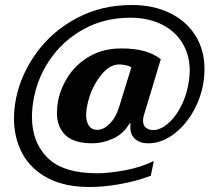

<svg xmlns="http://www.w3.org/2000/svg" viewBox="-20 -691 846 769"><path d="M36 -217Q36 -253 44 -296Q64 -394 126.5 -480Q189 -566 287.5 -618.5Q386 -671 508 -671Q594 -671 660 -639Q726 -607 762.5 -549Q799 -491 799 -414Q799 -379 792 -345Q779 -284 746.5 -232Q714 -180 668.5 -148.5Q623 -117 573 -117Q541 -117 521.5 -134Q502 -151 502 -182Q502 -192 503 -197H499Q475 -155 433 -136Q391 -117 351 -117Q276 -117 242 -150Q208 -183 208 -239Q208 -261 213 -289Q224 -342 256 -389.5Q288 -437 341.5 -467Q395 -497 467 -497Q517 -497 555.5 -487Q594 -477 624 -454L555 -225L554 -219Q553 -215 553 -207Q553 -188 565 -179Q577 -170 593 -170Q620 -170 649 -193Q678 -216 700.5 -256.5Q723 -297 733 -346Q740 -383 740 -407Q740 -470 711 -518Q682 -566 628 -593Q574 -620 502 -620Q400 -620 318.5 -576Q237 -532 185.5 -460Q134 -388 117 -305Q108 -263 108 -223Q108 -121 170.5 -59Q233 3 370 3Q415 3 478.5 -8.5Q542 -20 596 -46L584 13Q525 35 460 46.5Q395 58 340 58Q238 58 170 21.5Q102 -15 69 -77Q36 -139 36 -217ZM456 -259 506 -421Q498 -427 483 -430Q468 -433 458 -433Q416 -433 379.5 -383.5Q343 -334 330 -272Q325 -249 325 -232Q325 -204 336 -187.5Q347 -171 369 -171Q395 -171 419 -195Q443 -219 456 -259Z"/></svg>

Font: Trirong ExtraBold
Style: Italic
Weight: 800
Italic angle: -12°
Designer: Katatrad Team
Foundry: CadsonDemak
Version: Version 1.001